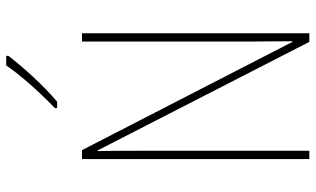

<svg xmlns="http://www.w3.org/2000/svg" viewBox="-214 -778 992 603"><g transform="rotate(-90 281.5 -476.0)"><path d="M244 -799V-792H264C315 -835 373 -899 408 -945V-952H378C348 -907 289 -842 244 -799ZM84 0H110V-537C110 -592 110 -628 109 -665H111L452 0H479V-714H453V-187C453 -153 454 -100 454 -53H452L112 -714H84Z"/></g></svg>

Font: Noto Sans Mono SemiCondensed Thin
Style: Regular
Weight: 100
Width: 4
Designer: Monotype Design Team
Foundry: Monotype Imaging Inc.
Version: Version 2.014